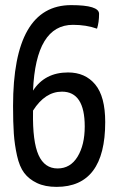

<svg xmlns="http://www.w3.org/2000/svg" viewBox="-20 -722 458 750"><path d="M246 -439Q313 -439 352 -392Q391 -345 391 -245Q391 8 201 8Q156 8 124.5 -7Q93 -22 74.5 -46.5Q56 -71 46.5 -114Q37 -157 34 -200Q31 -243 31 -308Q31 -702 258 -702Q367 -702 367 -668Q367 -635 359 -610Q317 -625 265 -625Q120 -625 109 -368Q155 -439 246 -439ZM205 -64Q255 -64 283 -110Q311 -156 311 -228Q311 -364 222 -364Q156 -364 109 -290V-284Q107 -169 130.5 -116.5Q154 -64 205 -64Z"/></svg>

Font: Yanone Kaffeesatz
Style: Regular
Weight: 400
Designer: Yanone (Cyrillic: Daniel Pouzeot)
Foundry: Yanone
Version: Version 1.003;PS 001.003;hotconv 1.0.88;makeotf.lib2.5.64775